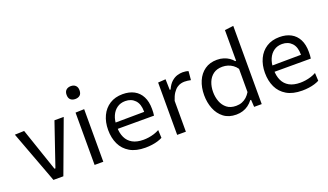

<svg xmlns="http://www.w3.org/2000/svg" viewBox="-70 -1221 2925 1711"><g transform="rotate(-20 1392.0 -365.5)"><path d="M209.8 0Q192.5 -46.6 174.8 -94.5Q157 -142.3 140 -187.5L107.1 -275.4Q86.7 -330.1 66 -385.8Q45.2 -441.4 24.8 -496.2L113.7 -499.3Q135.3 -436.5 156.2 -374.6Q177.1 -312.7 198.7 -249.4L252.9 -90.6H261.7L316 -249.9Q337.8 -313.7 358.7 -374.8Q379.6 -435.9 400.2 -496.2H488Q467.7 -441.3 447 -385.5Q426.2 -329.6 405.8 -274.4L372.9 -185.6Q355.5 -138.6 338.5 -92.9Q321.5 -47.1 304 0Z M600.2 0Q600.2 -55.3 600.2 -106.4Q600.2 -157.6 600.2 -218.8V-268.8Q600.2 -313.3 600.2 -351.1Q600.2 -389 600.2 -424.2Q600.2 -459.5 600.2 -496.2L682.8 -498.9Q682.8 -462.1 682.8 -426.4Q682.8 -390.7 682.8 -352.4Q682.8 -314.1 682.8 -268.8V-218.8Q682.8 -157.6 682.8 -106.4Q682.8 -55.3 682.8 0ZM639.9 -610.6Q612.9 -610.6 596 -625.5Q579.1 -640.4 579.1 -671.7Q579.1 -701.9 596 -717.3Q612.9 -732.7 640.9 -732.7Q668.8 -732.7 685.2 -716.7Q701.7 -700.8 701.7 -671.7Q701.7 -640.4 685.2 -625.5Q668.6 -610.6 639.9 -610.6Z M1080.2 10.8Q991.2 10.8 933.6 -23.1Q876 -57 848 -116.1Q820 -175.1 820 -251Q820 -326 847.5 -384Q874.9 -442 926.4 -474.8Q977.8 -507.6 1049.6 -507.6Q1112.3 -507.6 1157.7 -483.1Q1203.1 -458.7 1227.5 -411.2Q1252 -363.8 1252 -294.6Q1252 -276.1 1251.2 -261.3Q1250.5 -246.4 1248 -231.6L1175.5 -268.2Q1176.5 -275.8 1176.8 -283.1Q1177.1 -290.5 1177.1 -297.4Q1177.1 -368.1 1142.1 -404.8Q1107.1 -441.5 1050.6 -441.5Q1005.1 -441.5 972.2 -418.2Q939.3 -395 921.5 -354.1Q903.6 -313.2 903.6 -260.6V-249Q903.6 -191.1 923.6 -149Q943.5 -106.9 984.3 -84.1Q1025.2 -61.3 1088 -61.3Q1111.5 -61.3 1137.6 -65.1Q1163.8 -69 1189.7 -77.1Q1215.7 -85.2 1239 -98.1L1242.6 -23.4Q1223.6 -13.1 1198.5 -5.4Q1173.4 2.3 1143.3 6.5Q1113.3 10.8 1080.2 10.8ZM854.6 -231.6V-290.5L1197.3 -293.5L1248 -274.4V-231.6Z M1383.3 0Q1383.3 -55.3 1383.3 -106.4Q1383.3 -157.6 1383.3 -218.8V-268.8Q1383.3 -324 1383.3 -381.4Q1383.3 -438.9 1383.3 -496.2L1455.5 -501.1L1458.2 -399.8H1466.5Q1486.8 -445.3 1513.6 -468.6Q1540.4 -491.9 1568 -499.9Q1595.6 -507.8 1618.6 -507.8Q1632.5 -507.8 1646.5 -505.8Q1660.4 -503.8 1672.9 -499.3L1665.5 -416.3Q1649.2 -419.6 1635.8 -421.6Q1622.4 -423.6 1604.8 -423.6Q1590.6 -423.6 1572.2 -419.4Q1553.8 -415.2 1534.6 -401.9Q1515.3 -388.7 1497.5 -362.4Q1479.7 -336.2 1465.9 -292.4V-215.3Q1465.9 -156.8 1465.9 -106Q1465.9 -55.3 1465.9 0Z M1942 10.9Q1871 10.9 1823.9 -25.2Q1776.8 -61.3 1753.4 -120.7Q1730 -180 1730 -249.5Q1730 -323.3 1755 -381.8Q1780.1 -440.3 1827.9 -474.1Q1875.7 -507.8 1943.7 -507.8Q1977.8 -507.8 2006.6 -498.7Q2035.5 -489.5 2057.5 -474.3Q2079.6 -459.1 2093.9 -440.7H2102.7V-493.7Q2102.7 -556.5 2102.7 -615.9Q2102.7 -675.2 2102.7 -731.8L2185.2 -742Q2185.2 -681.6 2185.2 -620.8Q2185.2 -559.9 2185.2 -493.7V-218.8Q2185.2 -157.6 2185.2 -106.4Q2185.2 -55.3 2185.2 0H2113.2L2109.1 -68.1H2101.2Q2081.4 -42.4 2057.5 -24.9Q2033.5 -7.4 2004.7 1.7Q1976 10.9 1942 10.9ZM1966.9 -63Q1997.8 -63 2022.9 -72.8Q2048 -82.6 2067.7 -100.6Q2087.4 -118.7 2102.7 -144V-364.3Q2087 -387.1 2065.9 -402.3Q2044.7 -417.6 2019.7 -425.4Q1994.7 -433.1 1968.3 -433.1Q1916.1 -433.1 1882.1 -408.1Q1848.1 -383 1831.4 -341.3Q1814.6 -299.6 1814.6 -249Q1814.6 -200.7 1830.5 -158.3Q1846.4 -115.9 1880 -89.4Q1913.7 -63 1966.9 -63Z M2567.2 10.8Q2478.2 10.8 2420.6 -23.1Q2363 -57 2335 -116.1Q2307 -175.1 2307 -251Q2307 -326 2334.5 -384Q2361.9 -442 2413.4 -474.8Q2464.8 -507.6 2536.6 -507.6Q2599.3 -507.6 2644.7 -483.1Q2690.1 -458.7 2714.5 -411.2Q2739 -363.8 2739 -294.6Q2739 -276.1 2738.2 -261.3Q2737.5 -246.4 2735 -231.6L2662.5 -268.2Q2663.5 -275.8 2663.8 -283.1Q2664.1 -290.5 2664.1 -297.4Q2664.1 -368.1 2629.1 -404.8Q2594.1 -441.5 2537.6 -441.5Q2492.1 -441.5 2459.2 -418.2Q2426.3 -395 2408.5 -354.1Q2390.6 -313.2 2390.6 -260.6V-249Q2390.6 -191.1 2410.6 -149Q2430.5 -106.9 2471.3 -84.1Q2512.2 -61.3 2575 -61.3Q2598.5 -61.3 2624.6 -65.1Q2650.8 -69 2676.7 -77.1Q2702.7 -85.2 2726 -98.1L2729.6 -23.4Q2710.6 -13.1 2685.5 -5.4Q2660.4 2.3 2630.3 6.5Q2600.3 10.8 2567.2 10.8ZM2341.6 -231.6V-290.5L2684.3 -293.5L2735 -274.4V-231.6Z"/></g></svg>

Font: Commissioner Thin
Style: Regular
Weight: 100
Designer: Kostas Bartsokas
Foundry: Kostas Bartsokas
Version: Version 1.001;gftools[0.9.23]